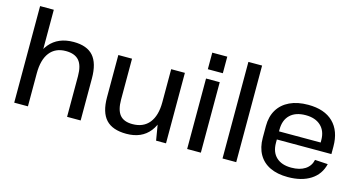

<svg xmlns="http://www.w3.org/2000/svg" viewBox="-79 -1076 2666 1421"><g transform="rotate(15 1254.5 -366.0)"><path d="M486 -312Q486 -393 453.5 -430.5Q421 -468 352 -468Q272 -468 229 -412.5Q186 -357 186 -253L142 -181L143 -247Q143 -393 207.5 -470.5Q272 -548 391 -548Q493 -548 541.5 -493Q590 -438 590 -322V0H486ZM81 -740H186V-366V0H81Z M839 -227Q839 -147 869.5 -110Q900 -73 966 -73Q1050 -73 1094.5 -128.5Q1139 -184 1139 -287L1181 -359V-293Q1181 -148 1119.5 -70Q1058 8 941 8Q835 8 784.5 -46.5Q734 -101 734 -216V-540H839ZM1244 0H1168L1139 -174V-540H1244Z M1511 -540V0H1406V-540ZM1516 -737V-610H1401V-737Z M1782 -740V0H1677V-740Z M2178 8Q2098 8 2041.5 -19Q1985 -46 1955 -98.5Q1925 -151 1925 -225V-315Q1925 -388 1956.5 -440Q1988 -492 2047 -520Q2106 -548 2188 -548Q2313 -548 2380 -482.5Q2447 -417 2447 -297V-240H2009V-302H2364L2348 -278V-320Q2348 -390 2306 -429.5Q2264 -469 2190 -469Q2113 -469 2071 -429Q2029 -389 2029 -317V-214Q2029 -143 2070 -104.5Q2111 -66 2185 -66Q2250 -66 2290.5 -92.5Q2331 -119 2341 -167L2440 -161Q2421 -80 2352.5 -36Q2284 8 2178 8Z"/></g></svg>

Font: Pathway Extreme Medium
Style: Regular
Weight: 500
Designer: Eduardo Rodriguez Tunni
Foundry: Eduardo Rodriguez Tunni
Version: Version 1.001;gftools[0.9.26]